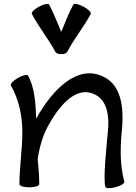

<svg xmlns="http://www.w3.org/2000/svg" viewBox="-20 -948 700 988"><path d="M327 -683C362 -750 411 -809 447 -876C451 -884 434 -901 409 -914C385 -927 361 -932 357 -924C333 -879 315 -831 295 -784C275 -831 257 -879 233 -924C229 -932 206 -927 181 -914C156 -901 140 -884 144 -876C179 -809 228 -750 264 -683C269 -673 282 -668 295 -670C309 -668 321 -673 327 -683ZM36 -508C78 -435 95 -351 95 -267C95 -178 80 -89 80 0C80 9 103 16 131 16C159 16 182 9 182 0C182 -43 178 -86 174 -129C183 -190 199 -249 229 -303C287 -408 374 -509 468 -462C534 -430 543 -347 535 -270C526 -175 511 -28 522 13C524 22 548 23 575 15C602 8 622 -5 620 -13C598 -94 598 -179 606 -263C618 -378 612 -505 513 -553C379 -620 248 -486 166 -337V-336C164 -418 157 -502 124 -559C120 -566 96 -561 72 -547C48 -533 32 -516 36 -508Z"/></svg>

Font: Nupuram Medium
Style: Regular
Weight: 500
Designer: Santhosh Thottingal (santhosh.thottingal@gmail.com)
Foundry: SMC
Version: Version 1.000